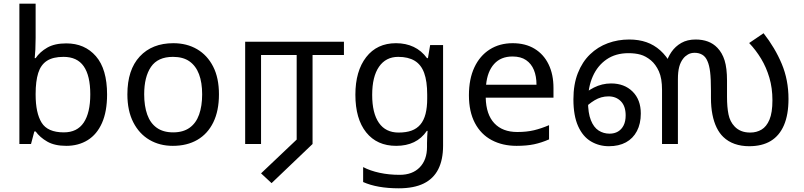

<svg xmlns="http://www.w3.org/2000/svg" viewBox="-20 -780 4354 1040"><path d="M173 -575Q173 -541 171.5 -511.5Q170 -482 168 -465H173Q196 -499 236 -522Q276 -545 339 -545Q439 -545 499.5 -475.5Q560 -406 560 -268Q560 -176 532.5 -114Q505 -52 455 -21Q405 10 339 10Q276 10 236 -13Q196 -36 173 -68H166L148 0H85V-760H173ZM324 -472Q267 -472 234 -450.5Q201 -429 187 -384.5Q173 -340 173 -271V-267Q173 -168 205.5 -115.5Q238 -63 326 -63Q398 -63 433.5 -116Q469 -169 469 -269Q469 -370 433.5 -421Q398 -472 324 -472Z M1166 -269Q1166 -180 1135.5 -117.5Q1105 -55 1049 -22.5Q993 10 916 10Q845 10 789.5 -22.5Q734 -55 702 -117.5Q670 -180 670 -269Q670 -402 737 -474Q804 -546 919 -546Q992 -546 1047.5 -513.5Q1103 -481 1134.5 -419.5Q1166 -358 1166 -269ZM761 -269Q761 -206 777.5 -159.5Q794 -113 829 -88Q864 -63 918 -63Q972 -63 1007 -88Q1042 -113 1058.5 -159.5Q1075 -206 1075 -269Q1075 -333 1058 -378Q1041 -423 1006.5 -447.5Q972 -472 917 -472Q835 -472 798 -418Q761 -364 761 -269Z M1451 212 1394 159 1587 -24V-482H1394V0H1308V-554H1843V-482H1673V0Z M2125 -546Q2178 -546 2220.5 -526Q2263 -506 2293 -465H2298L2310 -536H2380V9Q2380 85 2354 136.5Q2328 188 2275 214Q2222 240 2140 240Q2082 240 2033.5 231.5Q1985 223 1947 206V125Q1985 145 2036 156Q2087 167 2145 167Q2214 167 2253.5 126.5Q2293 86 2293 16V-5Q2293 -17 2294 -39.5Q2295 -62 2296 -71H2292Q2264 -30 2222.5 -10Q2181 10 2126 10Q2022 10 1963.5 -63Q1905 -136 1905 -267Q1905 -395 1963.5 -470.5Q2022 -546 2125 -546ZM2137 -472Q2070 -472 2033 -418.5Q1996 -365 1996 -266Q1996 -167 2032.5 -114.5Q2069 -62 2139 -62Q2180 -62 2209 -72.5Q2238 -83 2257 -105.5Q2276 -128 2285 -163Q2294 -198 2294 -246V-267Q2294 -340 2277.5 -385Q2261 -430 2226 -451Q2191 -472 2137 -472Z M2757 -546Q2826 -546 2875.5 -516Q2925 -486 2951.5 -431.5Q2978 -377 2978 -304V-251H2611Q2613 -160 2657.5 -112.5Q2702 -65 2782 -65Q2833 -65 2872.5 -74.5Q2912 -84 2954 -102V-25Q2913 -7 2873 1.5Q2833 10 2778 10Q2702 10 2643.5 -21Q2585 -52 2552.5 -113.5Q2520 -175 2520 -264Q2520 -352 2549.5 -415Q2579 -478 2632.5 -512Q2686 -546 2757 -546ZM2756 -474Q2693 -474 2656.5 -433.5Q2620 -393 2613 -321H2886Q2886 -367 2872 -401Q2858 -435 2829.5 -454.5Q2801 -474 2756 -474Z M3278 12Q3225 12 3181 -14Q3137 -40 3111.5 -96.5Q3086 -153 3086 -242Q3086 -323 3110 -384Q3134 -445 3176 -485.5Q3218 -526 3272.5 -546Q3327 -566 3388 -566Q3440 -566 3481.5 -551.5Q3523 -537 3556.5 -507Q3590 -477 3616 -430L3587 -433Q3596 -468 3617 -498.5Q3638 -529 3670.5 -547.5Q3703 -566 3748 -566Q3785 -566 3814.5 -555Q3844 -544 3866 -521Q3892 -494 3905 -452.5Q3918 -411 3918 -343V-255Q3918 -200 3926 -160.5Q3934 -121 3959 -95Q3974 -79 3995 -70.5Q4016 -62 4044 -62Q4078 -62 4105 -78Q4132 -94 4148 -132Q4164 -170 4164 -237Q4164 -303 4147.5 -359Q4131 -415 4103 -461.5Q4075 -508 4038 -547L4116 -600Q4178 -521 4214.5 -434Q4251 -347 4251 -244Q4251 -159 4226.5 -102Q4202 -45 4155 -16.5Q4108 12 4038 12Q3995 12 3959.5 -0.5Q3924 -13 3898 -38Q3877 -58 3862 -88.5Q3847 -119 3839 -159.5Q3831 -200 3831 -250V-288Q3831 -353 3826.5 -390Q3822 -427 3812 -449Q3802 -473 3784 -483.5Q3766 -494 3743 -494Q3722 -494 3706.5 -485Q3691 -476 3681 -463Q3666 -444 3659 -417.5Q3652 -391 3652 -351V0H3566V-293Q3566 -356 3549 -393.5Q3532 -431 3506 -453Q3478 -476 3449.5 -484Q3421 -492 3384 -492Q3315 -492 3266 -458.5Q3217 -425 3191 -366.5Q3165 -308 3165 -232Q3165 -168 3180.5 -129Q3196 -90 3222.5 -73Q3249 -56 3282 -56Q3308 -56 3327.5 -67.5Q3347 -79 3358 -101Q3369 -123 3369 -155Q3369 -205 3343 -231.5Q3317 -258 3276 -258Q3236 -258 3201 -237Q3166 -216 3137 -184L3122 -248Q3152 -283 3196.5 -305.5Q3241 -328 3290 -328Q3362 -328 3406.5 -284Q3451 -240 3451 -165Q3451 -110 3430 -70Q3409 -30 3370.5 -9Q3332 12 3278 12Z"/></svg>

Font: ltamil15
Style: Book
Weight: 400
Designer: Jelle Bosma - Monotype Design Team
Foundry: Monotype Imaging Inc.
Version: Version 2.003